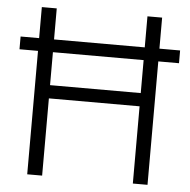

<svg xmlns="http://www.w3.org/2000/svg" viewBox="-51 -745 787 795"><g transform="rotate(5 343.0 -347.5)"><path d="M14 -513V-566H91V-695H153V-566H530V-695H591V-566H677V-513H591V0H530V-321H153V0H91V-513ZM153 -376H530V-513H153Z"/></g></svg>

Font: Titillium Web[RUS by Daymarius]
Style: Regular
Weight: 300
Designer: Cyrillization by Daymarius
Foundry: Cyrillization by Daymarius
Version: Version 1.002 September 12, 2018